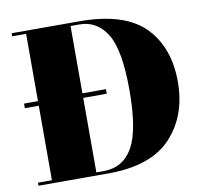

<svg xmlns="http://www.w3.org/2000/svg" viewBox="-78 -784 918 868"><g transform="rotate(-10 381.0 -350.0)"><path d="M351 0H30V-14H94V-356H30V-377H94V-686H30V-700H341Q551 -700 644 -602Q732 -509 732 -353.5Q732 -198 639.5 -99Q547 0 351 0ZM298 -14H331Q421 -14 465.5 -92Q510 -170 510 -354Q510 -538 465 -612Q420 -686 338 -686H298V-377H406V-356H298Z"/></g></svg>

Font: Elsie Swash Caps Black
Style: Regular
Weight: 900
Designer: Alejandro Inler
Foundry: Alejandro Inler
Version: 1.003